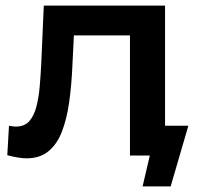

<svg xmlns="http://www.w3.org/2000/svg" viewBox="-20 -554 717 684"><path d="M6 -1 12 -106Q19 -105 25 -104Q31 -103 36 -103Q67 -103 84 -122Q101 -141 109.5 -173.5Q118 -206 121.5 -246.5Q125 -287 127 -328L136 -534H568V0H443V-462L472 -428H218L245 -463L238 -322Q235 -251 226.5 -190.5Q218 -130 200.5 -85Q183 -40 152.5 -15Q122 10 75 10Q60 10 42.5 7Q25 4 6 -1ZM488 110 521 -31 597 0H443V-106H651L588 110Z"/></svg>

Font: MOST Montserrat SemiBold
Style: Regular
Weight: 600
Designer: Julieta Ulanovsky
Foundry: Julieta Ulanovsky
Version: Version 8.000;March 11, 2024;FontCreator 15.0.0.2926 64-bit